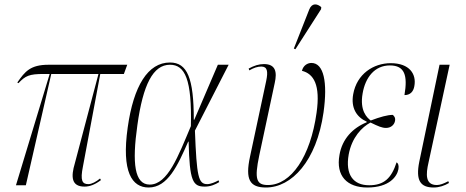

<svg xmlns="http://www.w3.org/2000/svg" viewBox="-20 -824 2071 854"><path d="M51 0H95L208 -495H418L313 -98C295 -38 297 6 356 6C379 6 403 -3 429 -23L425 -30C408 -16 388 -5 373 -5C346 -5 336 -20 349 -84L426 -495H531L546 -536H196C115 -536 91 -506 57 -457L62 -454C93 -487 110 -495 175 -495H201Z M641 10C726 10 770 -87 817 -194H819C823 -17 838 6 891 6C916 6 937 -3 955 -14L952 -22C938 -14 917 -5 902 -5C862 -5 855 -38 847 -243L997 -536H949L844 -291H842C842 -477 813 -546 736 -546C638 -546 574 -442 548 -257C520 -59 567 10 641 10ZM646 -3C578 -3 567 -98 591 -267C616 -448 661 -536 736 -536C803 -536 834 -470 829 -263C773 -130 726 -3 646 -3Z M1294 -605 1408 -783 1409 -792C1392 -808 1368 -812 1356 -783L1287 -608ZM1163 10C1277 10 1388 -107 1419 -324C1438 -459 1420 -544 1365 -544C1349 -544 1329 -534 1323 -509C1375 -496 1406 -447 1388 -322C1361 -128 1275 -1 1172 -1C1120 -1 1111 -27 1133 -132L1202 -455C1213 -504 1206 -539 1154 -539C1131 -539 1110 -532 1086 -519L1089 -511C1108 -522 1125 -528 1142 -528C1169 -528 1173 -507 1164 -464L1092 -127C1070 -25 1091 10 1163 10Z M1614 10C1712 10 1746 -39 1752 -71C1755 -88 1751 -98 1744 -102C1721 -31 1688 0 1622 0C1552 0 1515 -46 1531 -137C1545 -213 1590 -259 1628 -279C1663 -262 1679 -255 1697 -255C1720 -255 1734 -270 1737 -286C1740 -301 1732 -309 1727 -313C1704 -313 1671 -304 1629 -288C1613 -300 1579 -331 1593 -409C1605 -479 1646 -533 1714 -533C1780 -533 1794 -489 1779 -401C1805 -401 1819 -417 1823 -441C1833 -494 1802 -543 1718 -543C1641 -543 1567 -495 1551 -405C1540 -344 1566 -303 1611 -283V-280C1549 -255 1502 -206 1490 -135C1473 -41 1524 10 1614 10Z M1909 10C1933 10 1957 2 1977 -10L1974 -18C1953 -7 1937 -1 1923 -1C1871 -1 1874 -49 1886 -101L1980 -536H1935L1845 -105C1828 -21 1850 10 1909 10Z"/></svg>

Font: Noto Serif Display ExtraCondensed ExtraLight
Style: Italic
Weight: 200
Width: 2
Italic angle: -12°
Designer: Monotype Design Team
Foundry: Monotype Imaging Inc.
Version: Version 2.009